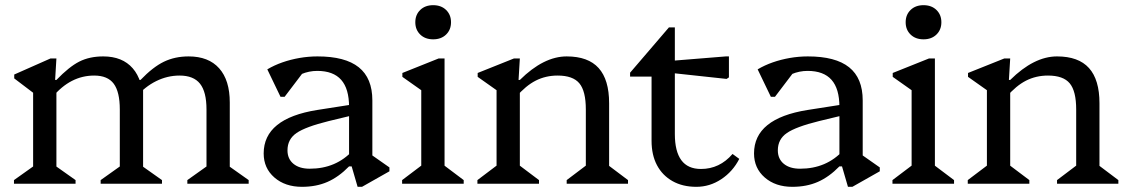

<svg xmlns="http://www.w3.org/2000/svg" viewBox="-20 -710 4364 742"><path d="M704 0V-14L794 -78L778 -50V-287Q778 -355 753 -386.5Q728 -418 674 -418Q627 -418 583.5 -396.5Q540 -375 506 -335V-401H523Q571 -451 613.5 -471.5Q656 -492 709 -492Q786 -492 827 -446Q868 -400 868 -314V-48L852 -77L941 -14V0ZM34 0V-14L124 -78L108 -50V-396L151 -319L35 -407V-422L175 -484H198L193 -401H198V-48L183 -77L272 -14V0ZM369 0V-14L459 -78L443 -50V-287Q443 -355 419.5 -386.5Q396 -418 344 -418Q252 -418 183 -335V-401H198Q247 -452 286.5 -472Q326 -492 379 -492Q453 -492 493 -446Q533 -400 533 -314V-48L517 -77L606 -14V0ZM480 -290V-376H533V-290Z M1362 12 1339 -67H1329V-297Q1329 -367 1298.5 -401.5Q1268 -436 1206 -436Q1174 -436 1144.5 -423.5Q1115 -411 1096 -389L1102 -469H1181L1080 -336H1064L1013 -442Q1040 -458 1071.5 -469Q1103 -480 1137.5 -486Q1172 -492 1207 -492Q1314 -492 1366.5 -450Q1419 -408 1419 -322V-81L1378 -138L1485 -63V-48L1379 12ZM1147 12Q1082 12 1040.5 -24Q999 -60 999 -117Q999 -252 1206 -285L1366 -310V-270L1250 -242Q1161 -220 1126 -196Q1091 -172 1091 -129Q1091 -96 1114 -77Q1137 -58 1177 -58Q1279 -58 1344 -129V-67H1329Q1289 -26 1245.5 -7Q1202 12 1147 12Z M1534 0V-14L1624 -82L1608 -54V-394L1651 -331L1535 -413V-428L1675 -484H1698V-52L1683 -81L1772 -14V0ZM1654 -558Q1623 -558 1604 -576.5Q1585 -595 1585 -624Q1585 -653 1604 -671.5Q1623 -690 1654 -690Q1685 -690 1704 -671.5Q1723 -653 1723 -624Q1723 -595 1704 -576.5Q1685 -558 1654 -558Z M2170 0V-14L2260 -82L2244 -54V-287Q2244 -358 2219 -388Q2194 -418 2135 -418Q2089 -418 2050.5 -398.5Q2012 -379 1974 -335V-401H1989Q2081 -492 2170 -492Q2253 -492 2293.5 -447Q2334 -402 2334 -311V-52L2318 -81L2407 -14V0ZM1825 0V-14L1915 -82L1899 -52V-394L1942 -331L1826 -413V-428L1966 -484H1989L1984 -401H1989V-52L1974 -81L2063 -14V0Z M2671 12Q2618 12 2579 -10Q2540 -32 2519 -71.5Q2498 -111 2498 -166V-469L2541 -414H2415V-429L2565 -604H2588V-192Q2588 -125 2613 -91Q2638 -57 2689 -57Q2761 -57 2811 -115L2837 -96Q2812 -47 2767.5 -17.5Q2723 12 2671 12ZM2788 -405 2575 -428V-475L2785 -492H2797V-411Z M3257 12 3234 -67H3224V-297Q3224 -367 3193.5 -401.5Q3163 -436 3101 -436Q3069 -436 3039.5 -423.5Q3010 -411 2991 -389L2997 -469H3076L2975 -336H2959L2908 -442Q2935 -458 2966.5 -469Q2998 -480 3032.5 -486Q3067 -492 3102 -492Q3209 -492 3261.5 -450Q3314 -408 3314 -322V-81L3273 -138L3380 -63V-48L3274 12ZM3042 12Q2977 12 2935.5 -24Q2894 -60 2894 -117Q2894 -252 3101 -285L3261 -310V-270L3145 -242Q3056 -220 3021 -196Q2986 -172 2986 -129Q2986 -96 3009 -77Q3032 -58 3072 -58Q3174 -58 3239 -129V-67H3224Q3184 -26 3140.5 -7Q3097 12 3042 12Z M3429 0V-14L3519 -82L3503 -54V-394L3546 -331L3430 -413V-428L3570 -484H3593V-52L3578 -81L3667 -14V0ZM3549 -558Q3518 -558 3499 -576.5Q3480 -595 3480 -624Q3480 -653 3499 -671.5Q3518 -690 3549 -690Q3580 -690 3599 -671.5Q3618 -653 3618 -624Q3618 -595 3599 -576.5Q3580 -558 3549 -558Z M4065 0V-14L4155 -82L4139 -54V-287Q4139 -358 4114 -388Q4089 -418 4030 -418Q3984 -418 3945.5 -398.5Q3907 -379 3869 -335V-401H3884Q3976 -492 4065 -492Q4148 -492 4188.5 -447Q4229 -402 4229 -311V-52L4213 -81L4302 -14V0ZM3720 0V-14L3810 -82L3794 -52V-394L3837 -331L3721 -413V-428L3861 -484H3884L3879 -401H3884V-52L3869 -81L3958 -14V0Z"/></svg>

Font: Platypi Light Light
Style: Regular
Weight: 300
Version: Version 1.200